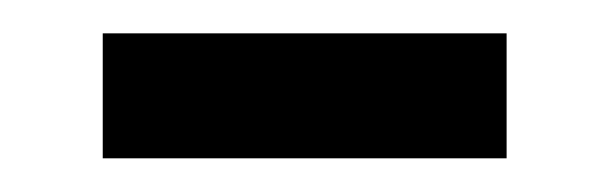

<svg xmlns="http://www.w3.org/2000/svg" viewBox="-20 -325 362 114"><path d="M41 -231V-305.2H280.8V-231Z"/></svg>

Font: f0_4961  
Style: Regular
Weight: 400
Foundry: Ascender Corporation
Version: Version 1.10